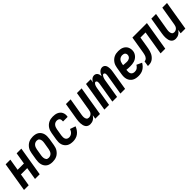

<svg xmlns="http://www.w3.org/2000/svg" viewBox="353 -1865 3210 3210"><g transform="rotate(-45 1957.5 -260.0)"><path d="M-4 0 82 -520H193L159 -314H308L342 -520H453L367 0H256L292 -220H143L107 0Z M668 8Q639 8 611 2Q583 -4 560.5 -19Q538 -34 523 -56.5Q508 -79 501 -105.5Q494 -132 494 -161Q494 -190 499 -219L520 -345Q524 -369 532 -393.5Q540 -418 554.5 -439.5Q569 -461 589 -479Q609 -497 632.5 -508Q656 -519 681 -523.5Q706 -528 730 -528Q759 -528 787 -522Q815 -516 837.5 -501Q860 -486 875.5 -463.5Q891 -441 898 -414.5Q905 -388 904.5 -359Q904 -330 900 -301L879 -175Q875 -151 867 -126.5Q859 -102 844 -80.5Q829 -59 809.5 -41Q790 -23 766.5 -12Q743 -1 717.5 3.5Q692 8 668 8ZM670 -87Q689 -87 708 -95Q727 -103 740 -118.5Q753 -134 760 -153Q767 -172 770 -190L791 -316Q793 -329 794 -342.5Q795 -356 793.5 -369Q792 -382 787.5 -394Q783 -406 775 -415.5Q767 -425 754.5 -429Q742 -433 728 -433Q709 -433 690.5 -425Q672 -417 659 -401.5Q646 -386 638.5 -367Q631 -348 628 -330L607 -204Q605 -191 604.5 -177.5Q604 -164 605.5 -151Q607 -138 611.5 -126Q616 -114 623.5 -104.5Q631 -95 643.5 -91Q656 -87 670 -87Z M1152 8Q1122 8 1093.5 2.5Q1065 -3 1041.5 -17.5Q1018 -32 1001 -54.5Q984 -77 976 -104Q968 -131 968.5 -160.5Q969 -190 974 -219L995 -345Q999 -369 1007 -393Q1015 -417 1029 -439Q1043 -461 1062.5 -478.5Q1082 -496 1105.5 -507.5Q1129 -519 1153.5 -523.5Q1178 -528 1202 -528Q1227 -528 1251.5 -524.5Q1276 -521 1298 -511.5Q1320 -502 1337.5 -486.5Q1355 -471 1365.5 -450Q1376 -429 1379 -404.5Q1382 -380 1377 -355L1376 -348H1266L1267 -351Q1269 -367 1267 -383Q1265 -399 1256.5 -410.5Q1248 -422 1233 -427.5Q1218 -433 1202 -433Q1183 -433 1164.5 -425Q1146 -417 1133.5 -401.5Q1121 -386 1113.5 -367Q1106 -348 1103 -330L1082 -204Q1079 -183 1079.5 -162.5Q1080 -142 1088 -124Q1096 -106 1113.5 -96.5Q1131 -87 1152 -87Q1170 -87 1188 -93.5Q1206 -100 1220.5 -113Q1235 -126 1245 -142.5Q1255 -159 1261 -177L1358 -143Q1346 -112 1326 -82.5Q1306 -53 1278.5 -32Q1251 -11 1217.5 -1.5Q1184 8 1152 8Z M1559 8Q1534 8 1512.5 -1.5Q1491 -11 1477.5 -30Q1464 -49 1458 -72.5Q1452 -96 1450.5 -120Q1449 -144 1451 -169Q1453 -194 1457 -219L1507 -520H1618L1565 -204Q1563 -191 1562 -178Q1561 -165 1562 -152.5Q1563 -140 1566.5 -128Q1570 -116 1577 -106Q1584 -96 1595.5 -91.5Q1607 -87 1620 -87Q1637 -87 1653.5 -94Q1670 -101 1682.5 -114.5Q1695 -128 1701 -144.5Q1707 -161 1710 -178L1767 -520H1878L1792 0H1681L1692 -70Q1681 -53 1667 -38Q1653 -23 1635.5 -12.5Q1618 -2 1598 3Q1578 8 1559 8Z M1896 0 1982 -520H2093L2082 -457Q2090 -471 2099.5 -484Q2109 -497 2121.5 -507Q2134 -517 2149 -522.5Q2164 -528 2179 -528Q2198 -528 2214 -519.5Q2230 -511 2239.5 -496.5Q2249 -482 2253.5 -464.5Q2258 -447 2259 -428Q2266 -446 2275.5 -463.5Q2285 -481 2299 -496Q2313 -511 2331.5 -519.5Q2350 -528 2369 -528Q2389 -528 2405.5 -518.5Q2422 -509 2431 -493.5Q2440 -478 2444 -459.5Q2448 -441 2448.5 -421.5Q2449 -402 2447.5 -382.5Q2446 -363 2442 -343L2386 0H2275L2335 -362Q2336 -373 2337 -384Q2338 -395 2336 -405.5Q2334 -416 2326.5 -424.5Q2319 -433 2308 -433Q2297 -433 2289 -425Q2281 -417 2275.5 -407.5Q2270 -398 2266 -387.5Q2262 -377 2259 -366.5Q2256 -356 2253.5 -345.5Q2251 -335 2250 -325L2196 0H2085L2145 -362Q2146 -373 2147 -384Q2148 -395 2146 -405.5Q2144 -416 2136.5 -424.5Q2129 -433 2118 -433Q2108 -433 2099.5 -425Q2091 -417 2085.5 -407.5Q2080 -398 2076 -387.5Q2072 -377 2069.5 -366.5Q2067 -356 2064.5 -345.5Q2062 -335 2061 -325L2007 0Z M2701 8Q2671 8 2642 2.5Q2613 -3 2589 -17Q2565 -31 2547.5 -53Q2530 -75 2521.5 -102.5Q2513 -130 2513 -159.5Q2513 -189 2518 -219L2539 -345Q2543 -370 2551 -394Q2559 -418 2573.5 -440Q2588 -462 2608.5 -480Q2629 -498 2652.5 -509Q2676 -520 2701 -524Q2726 -528 2751 -528Q2776 -528 2801 -524Q2826 -520 2847.5 -509.5Q2869 -499 2886.5 -482.5Q2904 -466 2914 -444Q2924 -422 2927.5 -397Q2931 -372 2927 -347Q2924 -325 2913 -303.5Q2902 -282 2886 -265Q2870 -248 2849.5 -235.5Q2829 -223 2806.5 -216.5Q2784 -210 2762 -207.5Q2740 -205 2718 -205Q2695 -205 2672.5 -206Q2650 -207 2627 -210L2626 -204Q2623 -183 2624 -161.5Q2625 -140 2634 -122.5Q2643 -105 2661.5 -96Q2680 -87 2702 -87Q2717 -87 2732.5 -90.5Q2748 -94 2761.5 -103Q2775 -112 2786 -124.5Q2797 -137 2805 -151L2897 -108Q2882 -82 2861 -59Q2840 -36 2814 -20.5Q2788 -5 2759 1.5Q2730 8 2701 8ZM2730 -298Q2744 -298 2758.5 -301.5Q2773 -305 2786 -313Q2799 -321 2807.5 -334Q2816 -347 2818 -361Q2821 -376 2817.5 -390.5Q2814 -405 2804 -415Q2794 -425 2779.5 -429Q2765 -433 2750 -433Q2731 -433 2712 -425.5Q2693 -418 2679 -402.5Q2665 -387 2657.5 -368Q2650 -349 2647 -330L2643 -304Q2654 -303 2665 -302Q2676 -301 2686.5 -300.5Q2697 -300 2708 -299Q2719 -298 2730 -298Z M2926 0 2941 -95Q2954 -95 2967 -100.5Q2980 -106 2990 -116.5Q3000 -127 3006.5 -139.5Q3013 -152 3017 -165Q3021 -178 3023.5 -191Q3026 -204 3029 -217L3079 -520H3422L3336 0H3225L3295 -425H3174L3144 -243Q3140 -221 3136 -199Q3132 -177 3125.5 -155.5Q3119 -134 3109.5 -112.5Q3100 -91 3085.5 -72Q3071 -53 3053 -37.5Q3035 -22 3013.5 -13Q2992 -4 2970 -2Q2948 0 2926 0Z M3578 8Q3553 8 3531.5 -1.5Q3510 -11 3496.5 -30Q3483 -49 3477 -72.5Q3471 -96 3469.5 -120Q3468 -144 3470 -169Q3472 -194 3476 -219L3526 -520H3637L3584 -204Q3582 -191 3581 -178Q3580 -165 3581 -152.5Q3582 -140 3585.5 -128Q3589 -116 3596 -106Q3603 -96 3614.5 -91.5Q3626 -87 3639 -87Q3656 -87 3672.5 -94Q3689 -101 3701.5 -114.5Q3714 -128 3720 -144.5Q3726 -161 3729 -178L3786 -520H3897L3811 0H3700L3711 -70Q3700 -53 3686 -38Q3672 -23 3654.5 -12.5Q3637 -2 3617 3Q3597 8 3578 8Z"/></g></svg>

Font: Iosevka QP
Style: Bold Italic
Weight: 700
Italic angle: -9°
Designer: Belleve Invis
Foundry: Belleve Invis
Version: Version 20.0.0; ttfautohint (v1.8.4)